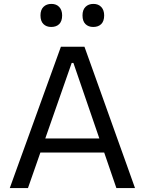

<svg xmlns="http://www.w3.org/2000/svg" viewBox="-20 -949 730 969"><path d="M29.4 0Q50.3 -57.7 73.1 -121.1Q96 -184.5 116.9 -241.7L205.3 -486.4Q229.2 -552.3 248.5 -605.6Q267.8 -659 287.3 -713H406.3Q426.1 -657.8 445.1 -604.8Q464 -551.8 487.6 -486L575.3 -240.6Q596.4 -181.6 618.8 -119.3Q641.2 -57 661.3 0H567.3Q546 -62.5 523.2 -128.6Q500.5 -194.8 480.3 -253.4L350.5 -631.3H341.8L210.9 -257Q189.5 -195.9 166.4 -129.2Q143.3 -62.6 121.2 0ZM161.6 -179.2 169.3 -250.2H530.6L536.9 -179.2ZM450.5 -812.9Q426.1 -812.9 411.2 -827.6Q396.4 -842.3 396.4 -871.2Q396.4 -899.3 411.5 -914.3Q426.6 -929.3 451.5 -929.3Q476.7 -929.3 491.2 -913.6Q505.7 -897.9 505.7 -871.2Q505.7 -842.3 491 -827.6Q476.3 -812.9 450.5 -812.9ZM238.5 -812.9Q214 -812.9 199.2 -827.6Q184.3 -842.3 184.3 -871.2Q184.3 -899.3 199.4 -914.3Q214.5 -929.3 239.5 -929.3Q264.6 -929.3 279.1 -913.6Q293.6 -897.9 293.6 -871.2Q293.6 -842.3 279 -827.6Q264.3 -812.9 238.5 -812.9Z"/></svg>

Font: Commissioner Thin
Style: Regular
Weight: 100
Designer: Kostas Bartsokas
Foundry: Kostas Bartsokas
Version: Version 1.001;gftools[0.9.23]